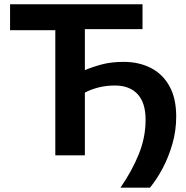

<svg xmlns="http://www.w3.org/2000/svg" viewBox="-20 -733 878 906"><path d="M548.5 152.5Q603.5 72.5 635.2 -6.2Q667 -85 667 -167.5Q667 -248.5 629 -289Q591 -329.5 522.5 -329.5Q480.5 -329.5 444.5 -320.2Q408.5 -311 380.5 -296V0H241V-590.5H27.5V-713H652.5V-595.5H380.5V-402Q415.5 -417 460.2 -429Q505 -441 563.5 -441Q635.5 -441 691.5 -412.5Q747.5 -384 779.5 -326.5Q811.5 -269 811.5 -183Q811.5 -117.5 793.8 -55Q776 7.5 747.8 60.8Q719.5 114 687.5 152.5Z"/></svg>

Font: Heraclito SemiBold
Style: Regular
Weight: 600
Designer: Kostas Bartsokas (font) & Cristiano Sobral (main changes)
Foundry: Kostas Bartsokas (font) & Cristiano Sobral (main changes)
Version: Version 1.00;July 8, 2020;FontCreator 13.0.0.2655 64-bit